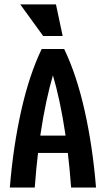

<svg xmlns="http://www.w3.org/2000/svg" viewBox="-20 -846 478 866"><path d="M168 -625H269.5Q326.2 -506.8 362.3 -344.7Q398.4 -182.6 413.1 0H300.8Q288.1 -173.8 262.2 -317.9Q236.3 -461.9 200.2 -563.5H237.3Q201.2 -461.9 175.3 -317.9Q149.4 -173.8 136.7 0H24.4Q39.1 -182.6 75.2 -344.7Q111.3 -506.8 168 -625ZM344.7 -234.4V-156.2H94.7V-234.4ZM174.8 -683.6 71.3 -826.2H232.4L262.7 -683.6Z"/></svg>

Font: Sudo Var
Style: Regular
Weight: 400
Monospace: yes
Designer: Jens Kutilek
Foundry: Jens Kutilek
Version: Version 0.065;FEAKit 1.0